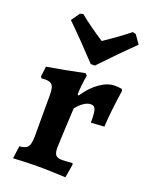

<svg xmlns="http://www.w3.org/2000/svg" viewBox="-138 -798 686 876"><g transform="rotate(20 205.5 -360.0)"><path d="M95 -126V-325Q95 -359 86 -371.5Q77 -384 52 -384L33 -383L28 -390L34 -440Q115 -453 214 -474L223 -465Q214 -412 213 -371L219 -367Q250 -414 287.5 -440Q325 -466 359 -466Q378 -466 394 -463L398 -455Q382 -351 378 -274L314 -270Q314 -318 308.5 -333.5Q303 -349 286 -349Q270 -349 252 -337Q234 -325 218 -304Q209 -128 209 -111Q209 -85 217.5 -75Q226 -65 248 -65Q265 -65 298 -68L301 -62L290 4Q206 0 161 0Q103 0 36 4L44 -57Q74 -59 84.5 -73Q95 -87 95 -126ZM68 -679 97 -720 112 -724Q163 -682 233 -637Q300 -682 353 -724L368 -720L397 -679Q328 -612 242 -521H222Q137 -612 68 -679Z"/></g></svg>

Font: Alegreya
Style: Bold
Weight: 700
Designer: Juan Pablo del Peral
Foundry: Huerta Tipografica
Version: Version 2.008; ttfautohint (v1.8)